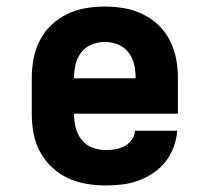

<svg xmlns="http://www.w3.org/2000/svg" viewBox="-20 -558 640 586"><path d="M303 8Q273 8 243.5 3Q214 -2 187 -14.5Q160 -27 138 -48Q116 -69 102 -95Q88 -121 82.5 -150.5Q77 -180 77 -210V-320Q77 -350 82.5 -379Q88 -408 101.5 -434.5Q115 -461 136.5 -481.5Q158 -502 185 -515Q212 -528 241 -533Q270 -538 300 -538Q330 -538 359 -533Q388 -528 415 -515Q442 -502 463.5 -481.5Q485 -461 498.5 -434.5Q512 -408 517.5 -379Q523 -350 523 -320V-211H206V-210Q206 -189 211 -168.5Q216 -148 229 -131.5Q242 -115 262 -107.5Q282 -100 303 -100Q318 -100 332.5 -102.5Q347 -105 360 -112Q373 -119 382 -131.5Q391 -144 392 -159H521Q519 -134 510 -109.5Q501 -85 485.5 -65Q470 -45 448.5 -30.5Q427 -16 403 -7Q379 2 353.5 5Q328 8 303 8ZM206 -319H394V-320Q394 -341 389.5 -361Q385 -381 372.5 -397.5Q360 -414 340.5 -422Q321 -430 300 -430Q279 -430 259.5 -422Q240 -414 227.5 -397.5Q215 -381 210.5 -361Q206 -341 206 -320Z"/></svg>

Font: Iosevka Curly Slab XBdEx
Style: Regular
Weight: 800
Width: 7
Monospace: yes
Designer: Belleve Invis
Foundry: Belleve Invis
Version: Version 11.0.0; ttfautohint (v1.8.3)